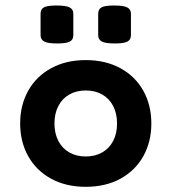

<svg xmlns="http://www.w3.org/2000/svg" viewBox="-20 -686 640 716"><path d="M253.4 -634.8V-554.7Q253.4 -538.1 240.5 -531Q227.5 -523.9 193.4 -523.9Q159.2 -523.9 145.3 -531Q131.3 -538.1 131.3 -554.7V-634.8Q131.3 -651.9 144 -658.7Q156.7 -665.5 190.9 -665.5Q225.6 -665.5 239.5 -658.4Q253.4 -651.4 253.4 -634.8ZM468.3 -634.8V-554.7Q468.3 -538.1 455.3 -531Q442.4 -523.9 408.2 -523.9Q374 -523.9 360.1 -531Q346.2 -538.1 346.2 -554.7V-634.8Q346.2 -651.9 358.9 -658.7Q371.6 -665.5 405.8 -665.5Q440.4 -665.5 454.3 -658.4Q468.3 -651.4 468.3 -634.8ZM544.4 -225.6Q544.4 -157.2 514.4 -103.5Q484.4 -49.8 429 -19.5Q373.5 10.7 299.8 10.7Q226.1 10.7 170.7 -19.5Q115.2 -49.8 85.2 -103.5Q55.2 -157.2 55.2 -225.6Q55.2 -293.9 85.2 -347.7Q115.2 -401.4 170.7 -431.6Q226.1 -461.9 299.8 -461.9Q373.5 -461.9 429 -431.6Q484.4 -401.4 514.4 -347.7Q544.4 -293.9 544.4 -225.6ZM183.1 -225.6Q183.1 -188.5 197.5 -160.6Q211.9 -132.8 238.3 -117.7Q264.6 -102.5 299.8 -102.5Q335 -102.5 361.3 -117.7Q387.7 -132.8 402.1 -160.6Q416.5 -188.5 416.5 -225.6Q416.5 -262.7 402.1 -290.5Q387.7 -318.4 361.3 -333.5Q335 -348.6 299.8 -348.6Q264.6 -348.6 238.3 -333.5Q211.9 -318.4 197.5 -290.5Q183.1 -262.7 183.1 -225.6Z"/></svg>

Font: Courier Prime Sans
Style: Bold
Weight: 700
Designer: Alan Dague-Greene
Foundry: Quote-Unquote Apps
Version: Version 3.020